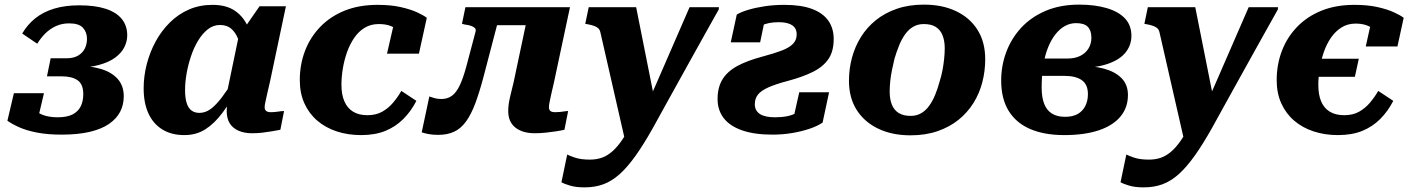

<svg xmlns="http://www.w3.org/2000/svg" viewBox="-20 -571 6090 830"><path d="M279 -470Q248 -470 222.5 -458.5Q197 -447 177 -427.5Q157 -408 141 -382L76 -426Q98 -464 132 -491.5Q166 -519 213.5 -533.5Q261 -548 323 -548Q391 -548 437 -533Q483 -518 506.5 -489Q530 -460 530 -418Q530 -392 517.5 -367Q505 -342 478 -322Q451 -302 407 -290Q363 -278 299 -278L347 -302L340 -264L305 -287Q369 -287 416 -273Q463 -259 489 -229.5Q515 -200 515 -155Q515 -118 499.5 -88Q484 -58 451.5 -35.5Q419 -13 368 -1Q317 11 246 11Q187 11 142 2.5Q97 -6 65 -20Q33 -34 12 -49L40 -168H170L142 -49Q131 -49 121.5 -60.5Q112 -72 108.5 -88Q105 -104 111 -118Q121 -100 138.5 -88Q156 -76 178.5 -70Q201 -64 230 -64Q269 -64 293 -76Q317 -88 328.5 -110.5Q340 -133 340 -164Q340 -207 315.5 -224Q291 -241 247 -241H183L199 -319H267Q297 -319 316.5 -330Q336 -341 346 -360Q356 -379 356 -403Q356 -432 338.5 -451Q321 -470 279 -470Z M1076 -340 1027 -335Q1021 -374 1009.5 -402.5Q998 -431 979.5 -447Q961 -463 931 -463Q902 -463 878.5 -444.5Q855 -426 836.5 -395.5Q818 -365 805.5 -327.5Q793 -290 786.5 -252.5Q780 -215 780 -182Q780 -149 786.5 -127Q793 -105 807 -94Q821 -83 842 -83Q868 -83 891 -100Q914 -117 939 -150Q964 -183 995 -233L1013 -198Q977 -131 942.5 -84.5Q908 -38 868.5 -12.5Q829 13 777 13Q721 13 681.5 -11.5Q642 -36 621.5 -81Q601 -126 601 -189Q601 -242 614.5 -294Q628 -346 653 -392Q678 -438 714.5 -474Q751 -510 797 -530Q843 -550 899 -550Q959 -550 997 -523.5Q1035 -497 1054 -450Q1073 -403 1076 -340ZM1216 -544 1148 -222Q1140 -188 1135 -165.5Q1130 -143 1127 -129Q1124 -115 1124 -108Q1124 -96 1131 -91Q1138 -86 1150 -86Q1167 -86 1182 -88.5Q1197 -91 1208 -91L1192 -10Q1176 -7 1156 -3.5Q1136 0 1114.5 2.5Q1093 5 1069 5Q1036 5 1011 -6Q986 -17 973 -38Q960 -59 960 -91Q960 -99 961 -112.5Q962 -126 964 -146L954 -136L1013 -420L1023 -430L1102 -544Z M1568 -73Q1606 -73 1633 -88.5Q1660 -104 1680 -128Q1700 -152 1715 -178L1780 -135Q1757 -90 1723.5 -56.5Q1690 -23 1645.5 -5Q1601 13 1541 13Q1484 13 1435.5 -3Q1387 -19 1351.5 -49.5Q1316 -80 1296 -124Q1276 -168 1276 -225Q1276 -292 1298.5 -351Q1321 -410 1364.5 -455Q1408 -500 1470 -525Q1532 -550 1612 -550Q1669 -550 1711.5 -540.5Q1754 -531 1782.5 -518Q1811 -505 1825 -494L1791 -339H1653L1687 -487Q1701 -485 1708.5 -477Q1716 -469 1718.5 -458Q1721 -447 1719.5 -437Q1718 -427 1713 -422Q1705 -435 1692 -445.5Q1679 -456 1660.5 -461.5Q1642 -467 1617 -467Q1583 -467 1556.5 -451Q1530 -435 1511 -407Q1492 -379 1480 -345Q1468 -311 1462 -274.5Q1456 -238 1456 -204Q1456 -163 1468.5 -133.5Q1481 -104 1506 -88.5Q1531 -73 1568 -73Z M1996 -284Q1982 -232 1967 -201Q1952 -170 1933 -156.5Q1914 -143 1888 -143Q1871 -143 1857.5 -147Q1844 -151 1836 -154L1803 1Q1814 5 1832 8.5Q1850 12 1874 12Q1914 12 1943 -1.5Q1972 -15 1994 -45Q2016 -75 2034 -122.5Q2052 -170 2070 -238L2149 -540H1992L1977 -468L1989 -465Q2006 -463 2017 -459Q2028 -455 2033 -449.5Q2038 -444 2036 -435ZM2092 -462H2311L2330 -540H2111ZM2353 -108Q2353 -115 2355.5 -128.5Q2358 -142 2363 -164Q2368 -186 2375 -216L2444 -540H2269L2200 -214Q2192 -181 2186.5 -158.5Q2181 -136 2179 -120.5Q2177 -105 2177 -91Q2177 -44 2208 -19.5Q2239 5 2292 5Q2316 5 2339 2.5Q2362 0 2382 -3Q2402 -6 2420 -10L2436 -91Q2429 -91 2420 -89.5Q2411 -88 2401 -87Q2391 -86 2380 -86Q2366 -86 2359.5 -91Q2353 -96 2353 -108Z M2688 62 2751 -9 2815 -113 2730 -540H2525L2510 -468L2521 -466Q2538 -463 2549.5 -458.5Q2561 -454 2567 -448Q2573 -442 2575 -433ZM2766 -94 2713 -43Q2691 2 2670 33Q2649 64 2627.5 83Q2606 102 2582.5 110.5Q2559 119 2530 119Q2491 119 2466 110.5Q2441 102 2432 97L2407 217Q2417 223 2443 231Q2469 239 2507 239Q2552 239 2588.5 225.5Q2625 212 2658.5 182Q2692 152 2727 103Q2762 54 2802 -17Q2828 -64 2855.5 -114Q2883 -164 2912 -216Q2941 -268 2970 -320.5Q2999 -373 3028.5 -425.5Q3058 -478 3087 -530L3088 -540H2961Q2937 -484 2912.5 -428.5Q2888 -373 2864 -317Q2840 -261 2815.5 -205.5Q2791 -150 2766 -94Z M3243 -120Q3243 -145 3256.5 -162Q3270 -179 3301 -193Q3332 -207 3385 -221Q3449 -238 3493.5 -260Q3538 -282 3561 -315.5Q3584 -349 3584 -402Q3584 -449 3560.5 -482Q3537 -515 3490 -532.5Q3443 -550 3371 -550Q3326 -550 3286 -544Q3246 -538 3214.5 -528.5Q3183 -519 3165 -508L3139 -388H3266L3287 -489Q3275 -489 3265 -482.5Q3255 -476 3249.5 -465.5Q3244 -455 3244 -440Q3257 -453 3272 -460.5Q3287 -468 3305.5 -471.5Q3324 -475 3345 -475Q3372 -475 3389.5 -469Q3407 -463 3415.5 -451.5Q3424 -440 3424 -422Q3424 -398 3408 -381.5Q3392 -365 3359.5 -352.5Q3327 -340 3278 -327Q3210 -309 3167 -285.5Q3124 -262 3103 -227.5Q3082 -193 3082 -143Q3082 -95 3108.5 -60.5Q3135 -26 3188 -7.5Q3241 11 3319 11Q3364 11 3405 4Q3446 -3 3480 -14.5Q3514 -26 3536 -41L3564 -172H3435L3405 -38Q3431 -53 3442.5 -63Q3454 -73 3456.5 -82.5Q3459 -92 3457 -104Q3438 -90 3419.5 -81Q3401 -72 3380 -68Q3359 -64 3330 -64Q3286 -64 3264.5 -78.5Q3243 -93 3243 -120Z M4042 -219Q4050 -244 4054.5 -268.5Q4059 -293 4061.5 -317Q4064 -341 4064 -362Q4064 -395 4054.5 -418.5Q4045 -442 4025.5 -454.5Q4006 -467 3973 -467Q3948 -467 3928 -455.5Q3908 -444 3893 -423Q3878 -402 3867 -375Q3856 -348 3847 -318Q3841 -293 3836 -268.5Q3831 -244 3828.5 -220.5Q3826 -197 3826 -175Q3826 -142 3835.5 -118.5Q3845 -95 3865 -82.5Q3885 -70 3917 -70Q3942 -70 3962 -81.5Q3982 -93 3997 -114Q4012 -135 4023 -162Q4034 -189 4042 -219ZM3650 -222Q3650 -273 3663 -321.5Q3676 -370 3702 -411.5Q3728 -453 3766.5 -484Q3805 -515 3857 -533Q3909 -551 3974 -551Q4054 -551 4113.5 -522.5Q4173 -494 4206 -441.5Q4239 -389 4239 -315Q4239 -264 4226.5 -215.5Q4214 -167 4188 -125.5Q4162 -84 4123.5 -53Q4085 -22 4033 -4Q3981 14 3916 14Q3837 14 3777 -14.5Q3717 -43 3683.5 -95.5Q3650 -148 3650 -222Z M4584 -66Q4617 -66 4638.5 -78Q4660 -90 4671.5 -112.5Q4683 -135 4683 -164Q4683 -206 4656.5 -224.5Q4630 -243 4582 -243H4410L4427 -318H4595Q4627 -318 4650 -329.5Q4673 -341 4685.5 -361.5Q4698 -382 4698 -408Q4698 -439 4682.5 -455Q4667 -471 4632 -471Q4606 -471 4583.5 -458.5Q4561 -446 4542.5 -422.5Q4524 -399 4510.5 -365.5Q4497 -332 4490 -288Q4483 -244 4483 -192Q4483 -150 4494 -122Q4505 -94 4527.5 -80Q4550 -66 4584 -66ZM4645 -551Q4713 -551 4764 -536Q4815 -521 4843 -491.5Q4871 -462 4871 -416Q4871 -376 4846 -344.5Q4821 -313 4769 -295Q4717 -277 4638 -277L4683 -301L4676 -264L4642 -287Q4705 -287 4753 -274Q4801 -261 4828.5 -233Q4856 -205 4856 -160Q4856 -106 4823.5 -67Q4791 -28 4729.5 -7.5Q4668 13 4580 13Q4495 13 4434 -13Q4373 -39 4340.5 -91.5Q4308 -144 4308 -223Q4308 -287 4330 -346Q4352 -405 4394.5 -451Q4437 -497 4500 -524Q4563 -551 4645 -551Z M5105 62 5168 -9 5232 -113 5147 -540H4942L4927 -468L4938 -466Q4955 -463 4966.5 -458.5Q4978 -454 4984 -448Q4990 -442 4992 -433ZM5183 -94 5130 -43Q5108 2 5087 33Q5066 64 5044.5 83Q5023 102 4999.5 110.5Q4976 119 4947 119Q4908 119 4883 110.5Q4858 102 4849 97L4824 217Q4834 223 4860 231Q4886 239 4924 239Q4969 239 5005.5 225.5Q5042 212 5075.5 182Q5109 152 5144 103Q5179 54 5219 -17Q5245 -64 5272.5 -114Q5300 -164 5329 -216Q5358 -268 5387 -320.5Q5416 -373 5445.5 -425.5Q5475 -478 5504 -530L5505 -540H5378Q5354 -484 5329.5 -428.5Q5305 -373 5281 -317Q5257 -261 5232.5 -205.5Q5208 -150 5183 -94Z M5564 -239 5580 -317H5854L5837 -239ZM5791 -73Q5829 -73 5856 -88.5Q5883 -104 5903 -128Q5923 -152 5938 -178L6003 -135Q5980 -90 5946.5 -56.5Q5913 -23 5868.5 -5Q5824 13 5764 13Q5707 13 5658.5 -3Q5610 -19 5574.5 -49.5Q5539 -80 5519 -124Q5499 -168 5499 -225Q5499 -292 5521.5 -351Q5544 -410 5587.5 -455Q5631 -500 5693 -525Q5755 -550 5835 -550Q5892 -550 5934.5 -540.5Q5977 -531 6005.5 -518Q6034 -505 6048 -494L6021 -370H5884L5910 -487Q5924 -485 5931.5 -477Q5939 -469 5941.5 -458.5Q5944 -448 5942.5 -438.5Q5941 -429 5936 -424Q5928 -437 5915 -447Q5902 -457 5883.5 -463Q5865 -469 5840 -469Q5806 -469 5779.5 -452.5Q5753 -436 5734 -408.5Q5715 -381 5703 -346.5Q5691 -312 5685 -275Q5679 -238 5679 -204Q5679 -161 5691.5 -132Q5704 -103 5729 -88Q5754 -73 5791 -73Z"/></svg>

Font: Roboto Serif
Style: Bold Italic
Weight: 700
Italic angle: -10°
Designer: Greg Gazdowicz
Foundry: Commercial Type
Version: Version 1.008